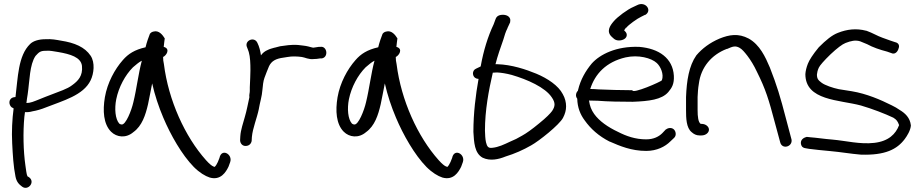

<svg xmlns="http://www.w3.org/2000/svg" viewBox="-20 -713 4453 930"><path d="M39 -192 46 -188C39 -135 36 -77 39 -19C42 39 45 93 55 142C60 168 72 180 87 191C116 213 153 168 120 145L113 141C108 131 106 107 103 88C93 18 91 -72 98 -147L101 -170C112 -169 124 -170 138 -174C157 -177 181 -184 203 -193C284 -225 384 -251 419 -324C435 -357 441 -410 419 -443C391 -485 341 -506 276 -516C253 -520 231 -525 199 -523C167 -523 140 -514 126 -500C67 -443 67 -336 55 -243C53 -243 49 -242 47 -242C19 -236 21 -204 38 -192ZM114 -256C124 -324 123 -399 152 -442C168 -459 174 -467 201 -467H202C224 -469 239 -464 262 -461C320 -451 372 -436 377 -394C382 -345 358 -321 329 -300C306 -282 267 -270 229 -255C209 -247 191 -241 168 -231C145 -222 128 -214 108 -214C109 -227 112 -242 114 -256Z M543 -232C555 -291 586 -349 624 -387C640 -400 651 -411 667 -419C650 -356 642 -283 626 -218C617 -178 589 -107 569 -110C566 -110 563 -111 558 -114C538 -136 534 -187 543 -232ZM773 -486C774 -502 777 -515 778 -527C768 -543 750 -568 723 -560C714 -558 710 -554 706 -549C701 -537 690 -506 685 -484C632 -472 601 -452 575 -422C536 -378 500 -312 488 -242C477 -177 481 -112 518 -75C545 -48 590 -42 626 -73C668 -103 685 -156 697 -208C703 -241 711 -274 717 -309C730 -252 748 -197 771 -143C806 -60 861 37 919 96C946 123 974 140 996 147C1049 162 1074 121 1087 94L1095 72C1108 34 1053 3 1043 52L1035 72C1030 83 1025 91 1019 96H1018V94H1014L1013 93C1007 91 994 81 978 63C876 -51 796 -227 774 -402C771 -415 770 -425 770 -437C786 -444 807 -477 773 -486Z M1192 -336C1192 -319 1190 -306 1190 -290V-272C1190 -262 1186 -254 1188 -242C1181 -211 1175 -177 1166 -147C1158 -117 1146 -85 1144 -53L1143 -34C1143 -21 1152 -6 1169 -6C1186 -6 1196 -16 1199 -30V-31L1200 -49C1204 -93 1224 -138 1234 -186V-187C1239 -217 1249 -247 1251 -277C1253 -298 1255 -320 1261 -336C1268 -355 1275 -373 1283 -392C1295 -417 1315 -429 1354 -434L1373 -437C1394 -441 1420 -440 1442 -437C1457 -435 1475 -424 1500 -427C1508 -427 1520 -428 1530 -430H1538C1573 -435 1565 -492 1531 -486H1524C1515 -484 1508 -484 1497 -482C1495 -482 1492 -483 1488 -484L1473 -488C1466 -490 1457 -491 1450 -492L1425 -495C1391 -498 1360 -492 1337 -489L1310 -482H1309C1300 -479 1289 -477 1279 -472C1262 -465 1253 -457 1244 -445C1241 -466 1236 -487 1227 -505C1212 -539 1161 -516 1177 -483C1180 -474 1182 -471 1185 -461C1192 -437 1193 -405 1193 -373C1193 -360 1192 -347 1192 -336Z M1670 -232C1682 -291 1713 -349 1751 -387C1767 -400 1778 -411 1794 -419C1777 -356 1769 -283 1753 -218C1744 -178 1716 -107 1696 -110C1693 -110 1690 -111 1685 -114C1665 -136 1661 -187 1670 -232ZM1900 -486C1901 -502 1904 -515 1905 -527C1895 -543 1877 -568 1850 -560C1841 -558 1837 -554 1833 -549C1828 -537 1817 -506 1812 -484C1759 -472 1728 -452 1702 -422C1663 -378 1627 -312 1615 -242C1604 -177 1608 -112 1645 -75C1672 -48 1717 -42 1753 -73C1795 -103 1812 -156 1824 -208C1830 -241 1838 -274 1844 -309C1857 -252 1875 -197 1898 -143C1933 -60 1988 37 2046 96C2073 123 2101 140 2123 147C2176 162 2201 121 2214 94L2222 72C2235 34 2180 3 2170 52L2162 72C2157 83 2152 91 2146 96H2145V94H2141L2140 93C2134 91 2121 81 2105 63C2003 -51 1923 -227 1901 -402C1898 -415 1897 -425 1897 -437C1913 -444 1934 -477 1900 -486Z M2287 -333C2291 -332 2293 -331 2298 -331C2284 -253 2273 -164 2273 -75V-74C2276 -24 2278 29 2318 51C2354 68 2395 59 2429 45C2472 32 2515 13 2553 -9C2591 -30 2689 -108 2707 -142C2717 -161 2722 -179 2722 -198C2722 -217 2717 -238 2706 -257C2685 -298 2633 -333 2578 -356C2527 -377 2458 -400 2389 -402H2380C2390 -442 2405 -484 2418 -521C2424 -541 2429 -559 2438 -576V-577L2451 -605V-606C2452 -612 2453 -619 2449 -626C2440 -642 2415 -644 2399 -639C2391 -636 2385 -632 2381 -622L2371 -595C2343 -536 2322 -467 2309 -395C2309 -394 2309 -394 2308 -391L2287 -381C2264 -372 2267 -340 2287 -333ZM2367 -361C2372 -361 2379 -362 2388 -362C2408 -361 2433 -357 2459 -350C2534 -328 2621 -290 2653 -241C2662 -228 2666 -217 2666 -207C2666 -197 2662 -187 2654 -175C2646 -164 2626 -143 2591 -115C2556 -86 2529 -67 2509 -56C2489 -44 2471 -35 2451 -27C2421 -13 2395 0 2364 3H2363C2346 5 2339 -2 2334 -24C2330 -41 2330 -62 2329 -80C2329 -179 2347 -274 2367 -361Z M2776 -235C2777 -192 2791 -158 2812 -130C2841 -89 2880 -54 2933 -27H2934C2982 -6 3038 18 3110 18C3162 18 3202 -3 3227 -28L3245 -45C3250 -50 3253 -56 3253 -64C3253 -78 3244 -93 3226 -93C3218 -93 3211 -90 3206 -86H3205L3188 -68C3172 -52 3147 -38 3110 -38C3057 -38 3013 -54 2974 -74C2925 -97 2883 -126 2858 -161C2844 -181 2837 -199 2833 -226C2834 -226 2875 -225 2875 -225C2924 -221 2987 -220 3045 -220C3123 -223 3185 -230 3217 -267C3235 -288 3246 -307 3244 -346C3239 -431 3172 -478 3076 -486H3075C2966 -490 2886 -450 2846 -405C2817 -370 2792 -328 2780 -277C2780 -277 2780 -276 2779 -273C2774 -269 2770 -260 2770 -252C2770 -246 2772 -240 2776 -235ZM3010 -435C3072 -449 3135 -432 3161 -408C3179 -392 3197 -354 3186 -324C3183 -318 3043 -256 3043 -276C2990 -276 2925 -278 2880 -280C2866 -281 2852 -282 2839 -282C2862 -355 2916 -413 3010 -435ZM3014 -579C3023 -592 3068 -624 3086 -632L3104 -641H3106C3141 -663 3106 -709 3066 -688L3049 -680C3020 -668 2970 -631 2952 -609C2935 -589 2914 -560 2945 -533L2954 -525C2960 -520 2968 -517 2978 -517C2996 -517 3016 -526 3016 -544C3016 -554 3009 -560 3003 -566C3004 -568 3008 -574 3012 -579Z M3365 -307C3375 -388 3427 -448 3500 -476H3502C3529 -488 3542 -493 3563 -481C3575 -474 3586 -461 3600 -443C3616 -422 3632 -396 3646 -366C3689 -280 3704 -230 3733 -120L3759 -24C3768 13 3820 -2 3814 -37L3788 -135C3759 -247 3743 -299 3709 -386C3687 -438 3660 -496 3607 -526C3556 -553 3512 -545 3465 -526C3418 -506 3381 -478 3353 -445C3317 -394 3306 -322 3303 -243V-180C3303 -141 3304 -94 3330 -73C3341 -63 3353 -57 3368 -57H3378C3398 -57 3414 -70 3414 -85C3414 -100 3398 -113 3378 -113H3374C3362 -121 3359 -148 3359 -180V-243C3360 -264 3361 -284 3365 -307Z M4392 -106C4388 -143 4364 -165 4337 -181C4327 -188 4314 -196 4299 -203C4245 -230 4178 -259 4106 -271L4043 -281C4014 -287 3976 -300 3960 -312C3944 -324 3937 -331 3937 -352C3938 -361 3940 -372 3946 -385C3951 -396 3971 -419 4003 -450C4035 -480 4060 -499 4076 -505C4102 -515 4123 -520 4146 -513L4180 -499C4207 -484 4242 -472 4277 -463L4297 -456C4315 -447 4329 -463 4333 -480C4337 -490 4335 -505 4315 -509L4294 -516C4281 -521 4268 -525 4255 -530C4229 -539 4208 -553 4177 -564H4176C4127 -577 4082 -571 4039 -554C4010 -543 3981 -519 3946 -484C3917 -449 3900 -422 3893 -404C3886 -386 3882 -369 3881 -354C3881 -225 4046 -230 4150 -202C4205 -186 4267 -162 4307 -143C4323 -133 4328 -126 4335 -107C4319 -64 4284 -29 4215 -21C4145 -13 4079 -31 4011 -37C3972 -40 3935 -46 3906 -48L3888 -50C3887 -50 3874 -46 3870 -42C3856 -32 3857 -14 3865 -3C3869 1 3874 4 3882 5L3899 8C3927 11 3963 16 4003 19C4049 23 4101 32 4149 36H4150C4268 40 4325 10 4362 -39C4374 -55 4390 -81 4392 -104Z"/></svg>

Font: Stray Cat
Style: BdExt
Weight: 700
Version: Version 1.0